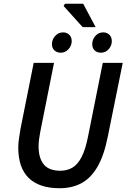

<svg xmlns="http://www.w3.org/2000/svg" viewBox="-20 -988 672 1020"><path d="M297 12Q189 12 133 -42Q77 -96 77 -205Q77 -227 81 -253Q85 -279 89 -304L159 -654H267L194 -288Q190 -267 187.5 -248Q185 -229 185 -211Q185 -148 212.5 -114.5Q240 -81 301 -81Q336 -81 364 -97Q392 -113 413 -153Q434 -193 448 -264L526 -654H632L553 -264Q533 -162 497.5 -101.5Q462 -41 412 -14.5Q362 12 297 12ZM303 -708Q283 -708 269.5 -720Q256 -732 256 -753Q256 -778 273 -797Q290 -816 315 -816Q335 -816 348 -803.5Q361 -791 361 -769Q361 -746 344 -727Q327 -708 303 -708ZM516 -708Q496 -708 483 -720Q470 -732 470 -753Q470 -778 486.5 -797Q503 -816 528 -816Q548 -816 561 -803.5Q574 -791 574 -769Q574 -746 557.5 -727Q541 -708 516 -708ZM419 -844 318 -956 325 -968H422L488 -844Z"/></svg>

Font: Source Sans 3 ExtraLight SemiBold
Style: Italic
Weight: 600
Italic angle: -11°
Version: Version 3.052;hotconv 1.1.0;makeotfexe 2.6.0